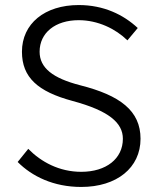

<svg xmlns="http://www.w3.org/2000/svg" viewBox="-20 -731 627 761"><path d="M292 -651C368 -651 438 -617 485 -571L526 -620C469 -673 391 -711 292 -711C157 -711 67 -637 67 -526C67 -424 130 -368 267 -331C412 -292 467 -244 467 -181C467 -102 401 -50 302 -50C215 -50 143 -89 92 -141L50 -89C107 -32 192 10 302 10C443 10 537 -66 537 -181C537 -292 456 -353 298 -393C189 -421 137 -462 137 -526C137 -601 199 -651 292 -651Z"/></svg>

Font: Gully Light
Style: Regular
Weight: 300
Designer: jaikishan Patel
Foundry: MagicType
Version: Version 1.000;Glyphs 3.2 (3242)